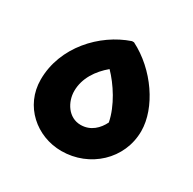

<svg xmlns="http://www.w3.org/2000/svg" viewBox="-131 -694 843 840"><g transform="rotate(30 290.5 -274.5)"><path d="M316 -560H306C170 -514 44 -380 44 -215C44 -82 153 11 278 11C420 11 538 -97 538 -239C538 -356 443 -496 316 -560ZM294 -130C232 -130 196 -190 196 -245C196 -310 234 -365 282 -405C329 -357 381 -278 396 -201C378 -164 345 -130 294 -130Z"/></g></svg>

Font: Kufam Arabic Latin Roman Bold
Style: Regular
Weight: 700
Designer: Wael Morcos & Artur Schmal
Version: Version 1.200;PS 001.200;hotconv 1.0.88;makeotf.lib2.5.64775